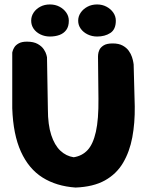

<svg xmlns="http://www.w3.org/2000/svg" viewBox="-20 -839 660 862"><path d="M319 3Q233 -3 171 -42Q109 -81 74 -158Q39 -235 35 -353V-603Q35 -603 37 -610.5Q39 -618 45 -627.5Q51 -637 64.5 -644.5Q78 -652 101 -652Q131 -652 149.5 -641.5Q168 -631 177 -617Q186 -603 188.5 -592.5Q191 -582 191 -582L195 -348Q195 -279 210 -233Q225 -187 251 -162.5Q277 -138 311 -133Q349 -139 373.5 -165.5Q398 -192 410.5 -247.5Q423 -303 422 -396L420 -585Q420 -585 420.5 -594Q421 -603 426 -614.5Q431 -626 445 -635Q459 -644 486 -644Q513 -644 530.5 -634.5Q548 -625 558 -611Q568 -597 572.5 -583Q577 -569 578.5 -559.5Q580 -550 580 -550L585 -361Q586 -287 574 -222.5Q562 -158 532.5 -108Q503 -58 451 -29Q399 0 319 3ZM416 -675Q393 -675 373.5 -684.5Q354 -694 342.5 -710Q331 -726 331 -746Q331 -766 342.5 -782.5Q354 -799 373 -809Q392 -819 416 -819Q439 -819 458 -809Q477 -799 488.5 -782.5Q500 -766 500 -746Q500 -707 475.5 -691Q451 -675 416 -675ZM204 -675Q181 -675 161.5 -684.5Q142 -694 131 -710Q120 -726 120 -746Q120 -766 131 -782.5Q142 -799 161 -809Q180 -819 204 -819Q228 -819 247 -809Q266 -799 277.5 -782.5Q289 -766 289 -746Q289 -720 277.5 -704.5Q266 -689 247 -682Q228 -675 204 -675Z"/></svg>

Font: Sour Gummy
Style: Bold
Weight: 700
Designer: Stefie Justprince
Foundry: Eifetstype
Version: Version 1.000